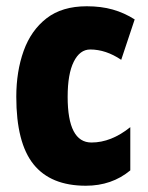

<svg xmlns="http://www.w3.org/2000/svg" viewBox="-20 -583 473 613"><path d="M254 10Q142 10 87 -58.5Q32 -127 32 -274Q32 -355 55.5 -420.5Q79 -486 128.5 -524.5Q178 -563 257 -563Q303 -563 340 -552.5Q377 -542 410 -521L367 -392Q318 -425 268 -425Q235 -425 215.5 -386Q196 -347 196 -274Q196 -128 272 -128Q335 -128 396 -177V-39Q337 10 254 10Z"/></svg>

Font: Noto Sans Tamil ExtraCondensed Black
Style: Regular
Weight: 900
Width: 2
Designer: Jelle Bosma - Monotype Design Team
Foundry: Monotype Imaging Inc.
Version: Version 2.004; ttfautohint (v1.8.4.7-5d5b)